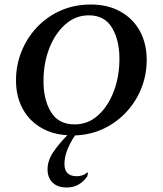

<svg xmlns="http://www.w3.org/2000/svg" viewBox="-20 -591 722 852"><path d="M276 241Q236 241 213.5 219.5Q191 198 191 160Q191 122 216 84.5Q241 47 279 9Q210 5 158.5 -26.5Q107 -58 79 -111.5Q51 -165 51 -235Q51 -301 75 -361.5Q99 -422 143.5 -469.5Q188 -517 249 -544Q310 -571 383 -571Q458 -571 514 -540Q570 -509 600.5 -453.5Q631 -398 631 -325Q631 -261 608.5 -202.5Q586 -144 543.5 -97Q501 -50 443 -21.5Q385 7 313 10Q291 42 278.5 74.5Q266 107 266 137Q266 191 321 191Q332 191 344 187.5Q356 184 367 175H371L367 192Q351 215 328.5 228Q306 241 276 241ZM311 -39Q371 -39 415.5 -79.5Q460 -120 485 -186Q510 -252 510 -330Q510 -413 477 -468Q444 -523 374 -523Q315 -523 269.5 -482.5Q224 -442 198.5 -376Q173 -310 173 -231Q173 -148 206.5 -93.5Q240 -39 311 -39Z"/></svg>

Font: Spectral SC SemiBold
Style: Italic
Weight: 600
Italic angle: -10°
Designer: Jean-Baptiste Levee
Foundry: Production Type
Version: Version 2.001